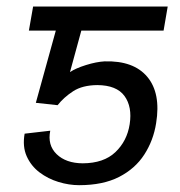

<svg xmlns="http://www.w3.org/2000/svg" viewBox="-20 -548 541 577"><path d="M153.1 -231.9 87.7 -239 147.7 -456H66.8L79.5 -528.4H484L471.6 -456H224.4L190.3 -331.3Q207 -342.7 238.3 -352.5Q269.5 -362.2 294.4 -363.6Q381.7 -366.1 422.8 -316.9Q463.8 -267.8 449.2 -177.9Q441.1 -126.1 413.7 -83.6Q386.4 -41.2 337.9 -16.3Q289.4 8.5 217.7 8.5Q187.5 8.5 155.9 -1.1Q124.3 -10.7 98.7 -30Q73.2 -49.4 60.2 -78.5Q47.2 -107.6 54 -146.3L131 -155.2Q122.2 -111.9 150.2 -84.7Q178.3 -57.5 228.7 -57.2Q291.9 -57.5 326.9 -90.9Q361.9 -124.3 369.7 -174.7Q377.8 -226.9 354.2 -259.4Q330.6 -291.9 272.4 -292.3Q227.6 -291.9 199.8 -273.8Q171.9 -255.7 153.1 -231.9Z"/></svg>

Font: Inter UI Light
Style: Italic
Weight: 300
Italic angle: 9.39999°
Designer: Rasmus Andersson
Foundry: rsms
Version: 3.2;8d6f07862